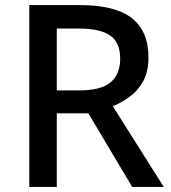

<svg xmlns="http://www.w3.org/2000/svg" viewBox="-20 -734 673 754"><path d="M295 -714Q432 -714 497.5 -663Q563 -612 563 -508Q563 -453 542.5 -415.5Q522 -378 490 -354.5Q458 -331 423 -317L623 0H499L327 -289H203V0H95V-714ZM288 -622H203V-379H293Q376 -379 414 -410.5Q452 -442 452 -504Q452 -568 412 -595Q372 -622 288 -622Z"/></svg>

Font: Noto Sans Sinhala UI Medium
Style: Regular
Weight: 500
Designer: Jelle Bosma - Monotype Design Team
Foundry: Monotype Imaging Inc.
Version: Version 2.006; ttfautohint (v1.8.4.7-5d5b)